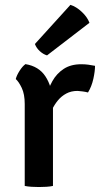

<svg xmlns="http://www.w3.org/2000/svg" viewBox="-20 -767 416 792"><path d="M372 -495.5Q372 -473 365 -441.5Q358 -410 343 -385.5Q332 -388.5 321.2 -389.8Q310.5 -391 300 -392Q273.5 -392 253.5 -381.2Q233.5 -370.5 219 -353Q204.5 -335.5 194 -313.5Q183.5 -291.5 176 -268.5L160.5 -289Q161.5 -325.5 170 -363.2Q178.5 -401 196 -432.2Q213.5 -463.5 242.8 -482.8Q272 -502 315 -502Q331 -502 344 -500.2Q357 -498.5 372 -495.5ZM45 -441Q49 -456.5 60.8 -475Q72.5 -493.5 85 -502.5Q140 -493.5 167.2 -452.2Q194.5 -411 198.5 -347.5V0Q187 2.5 171.5 3.5Q156 4.5 140.5 4.5Q125 4.5 109.8 3.5Q94.5 2.5 82 0V-338Q82 -378.5 69.8 -404.2Q57.5 -430 45 -441ZM270.5 -747Q294.5 -739.5 317.2 -718.2Q340 -697 349 -673L174 -538.5Q158.5 -543 144.2 -556Q130 -569 124 -585.5Z"/></svg>

Font: Signika Medium
Style: Regular
Weight: 500
Designer: Anna Giedry
Foundry: Anna Giedry
Version: Version 2.000